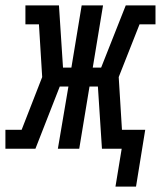

<svg xmlns="http://www.w3.org/2000/svg" viewBox="-60 -550 595 710"><path d="M367 140 390 0H317L302 -230H271L233 0H154L193 -230H161L71 0H-40V-70H20L96 -265L84 -460H34V-530H158L173 -300H204L242 -530H321L283 -300H314L405 -530H515V-460H456L379 -265L391 -70H477L443 140Z"/></svg>

Font: Iosevka Slab
Style: Italic
Weight: 400
Italic angle: -9°
Monospace: yes
Designer: Belleve Invis
Foundry: Belleve Invis
Version: Version 11.1.0; ttfautohint (v1.8.3)